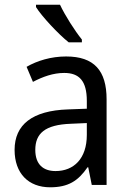

<svg xmlns="http://www.w3.org/2000/svg" viewBox="-20 -786 548 816"><path d="M235 -766H133V-756C157 -717 228 -641 272 -606H328V-618C298 -655 256 -721 235 -766ZM261 -546C197 -546 138 -528 93 -502L120 -438C162 -460 206 -476 253 -476C316 -476 349 -443 349 -357V-324L269 -321C117 -316 42 -256 42 -149C42 -49 101 10 193 10C270 10 312 -17 352 -75H355L370 0H433V-364C433 -486 380 -546 261 -546ZM281 -260 349 -263V-213C349 -111 293 -59 216 -59C164 -59 130 -87 130 -149C130 -218 170 -256 281 -260Z"/></svg>

Font: Noto Sans Gujarati UI SemiCondensed
Style: Regular
Weight: 400
Width: 4
Designer: Jelle Bosma - Monotype Design Team, Universal Thirst
Foundry: Monotype Imaging Inc.
Version: Version 2.106